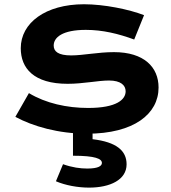

<svg xmlns="http://www.w3.org/2000/svg" viewBox="-20 -606 790 885"><path d="M50.8 -67.4C131.3 -23.9 249 10.3 381.3 10.3C597.7 10.3 710.9 -81.1 710.9 -202.6C710.9 -296.4 644 -365.7 505.4 -365.7C431.2 -365.7 363.3 -350.6 308.1 -350.6C248.5 -350.6 227.5 -368.7 227.5 -396C227.5 -433.6 267.6 -468.3 375.5 -468.3C452.6 -468.3 525.4 -450.7 598.6 -423.8L644 -536.1C574.7 -563 459.5 -586.4 367.2 -586.4C189.9 -586.4 75.7 -500.5 75.7 -383.8C75.7 -291.5 135.3 -219.7 292 -219.7C363.8 -219.7 431.6 -234.9 482.4 -234.9C537.1 -234.9 559.1 -212.4 559.1 -185.1C559.1 -147.9 519 -108.4 386.2 -108.4C288.6 -108.4 190.9 -129.9 113.3 -176.8ZM316.4 -14.6V111.8C419.9 111.8 449.7 126 449.7 145C449.7 158.2 434.6 170.9 382.3 170.9C350.1 170.9 313 166 270.5 150.9L237.8 229.5C281.7 248.5 339.4 258.8 390.6 258.8C487.8 258.8 563.5 222.7 563.5 151.4C563.5 88.9 517.6 48.8 406.7 35.6V-14.6Z"/></svg>

Font: Krona One
Style: Regular
Weight: 400
Designer: Yvonne Schüttler
Foundry: Yvonne Schüttler
Version: Version 1.002